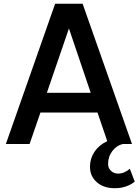

<svg xmlns="http://www.w3.org/2000/svg" viewBox="-20 -765 736 1020"><path d="M11.2 0 272.9 -745.1H418.9L681.2 0H632.8Q600.6 6.8 577.4 36.6Q554.2 66.4 554.2 106Q554.2 127.9 569.6 142.6Q585 157.2 606.9 157.2Q640.1 157.2 669.9 131.8L695.8 200.2Q651.4 234.9 589.8 234.9Q530.3 234.9 494.1 202.9Q458 170.9 458 121.1Q458 77.1 481.9 41.3Q505.9 5.4 549.8 -15.1L498 -167H194.8L137.2 0ZM229 -272H461.9L346.2 -613.8Z"/></svg>

Font: Plus Jakarta Sans SemiBold
Style: Regular
Weight: 600
Designer: Gumpita Rahayu
Foundry: Tokotype
Version: Version 2.006